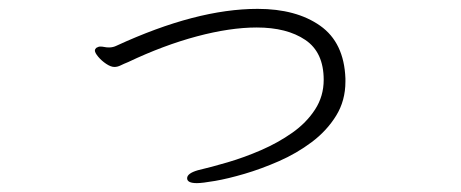

<svg xmlns="http://www.w3.org/2000/svg" viewBox="-20 -406 1040 433"><path d="M759 -222Q759 -179 738 -145Q717 -111 683 -85.5Q649 -60 609 -42.5Q569 -25 531.5 -14Q494 -3 465 2Q436 7 424 7Q402 7 402 -4Q402 -15 426 -22Q456 -29 493.5 -40Q531 -51 569 -67.5Q607 -84 639 -106.5Q671 -129 690.5 -159Q710 -189 710 -226Q710 -288 668.5 -316Q627 -344 559 -344Q499 -344 424 -324Q349 -304 269 -266Q259 -262 252 -258.5Q245 -255 238 -255Q230 -255 219.5 -262Q209 -269 201.5 -278Q194 -287 194 -292Q194 -295 197 -298Q202 -301 206 -301Q211 -301 215.5 -300Q220 -299 226 -299Q235 -299 243 -303Q423 -386 561 -386Q648 -386 702 -348Q756 -310 759 -229Z"/></svg>

Font: Moon Stars Kai T Light
Style: Regular
Weight: 300
Designer: GuiWonder
Version: Version 1.101